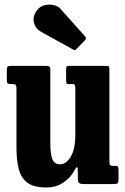

<svg xmlns="http://www.w3.org/2000/svg" viewBox="-20 -810 552 845"><path d="M52.5 -158.5V-418.5Q52.5 -432 49.2 -436Q46 -440 34.5 -440H28Q17 -440 13.5 -443.5Q10 -447 10 -458.5V-498Q10 -512.5 13 -516.2Q16 -520 30 -520H183Q194.5 -520 198 -516.2Q201.5 -512.5 201.5 -502V-179.5Q201.5 -131.5 210.5 -109.2Q219.5 -87 244.5 -87Q271 -87 291.2 -120Q311.5 -153 311.5 -217V-421Q311.5 -440 303 -440H282Q275 -440 273 -443Q271 -446 271 -458.5V-504Q271 -514.5 273.2 -517.2Q275.5 -520 285.5 -520H445Q456.5 -520 459 -517Q461.5 -514 461.5 -502V-100Q461.5 -86 465.2 -83Q469 -80 481 -80H487.5Q497 -80 499.2 -76Q501.5 -72 501.5 -60.5V-21Q501.5 -8.5 498 -4.2Q494.5 0 483 0H348.5Q334 0 328.2 -4.8Q322.5 -9.5 322.5 -26V-53.5Q322.5 -72 319.2 -74Q316 -76 308.5 -62Q293.5 -31 261 -8Q228.5 15 183.5 15Q128.5 15 100.5 -6Q72.5 -27 62.5 -66Q52.5 -105 52.5 -158.5ZM302 -592 159 -671Q136 -684 129.2 -710.5Q122.5 -737 143 -765Q154.5 -781 174.5 -786.5Q194.5 -792 214.8 -788Q235 -784 246.5 -770.5L353.5 -651Q362.5 -642 354 -633L317 -595Q313 -590.5 310.2 -589.5Q307.5 -588.5 302 -592Z"/></svg>

Font: Besley* Condensed
Style: Bold
Weight: 700
Width: 3
Designer: Owen Earl
Foundry: indestructible type*
Version: Version 3.000; ttfautohint (v1.8.3)